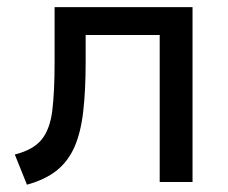

<svg xmlns="http://www.w3.org/2000/svg" viewBox="-20 -510 639 538"><path d="M55.5 7.5 21.5 -77Q73 -90 96.5 -118.8Q120 -147.5 126.5 -200Q133 -252.5 133 -336.5V-490H519.5V0H427.5V-412H220V-336.5Q220 -256.5 213.2 -197.8Q206.5 -139 188.8 -98.5Q171 -58 138.8 -32.2Q106.5 -6.5 55.5 7.5Z"/></svg>

Font: Geologica Cursive Light
Style: Regular
Weight: 300
Designer: Sindre Bremnes, Frode Helland
Foundry: Monokrom Skriftforlag AS
Version: Version 1.010;gftools[0.9.28]